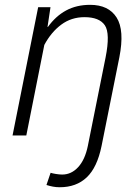

<svg xmlns="http://www.w3.org/2000/svg" viewBox="-20 -558 563 791"><path d="M175.8 -447.3 177.2 -446.8Q209.5 -491.7 252.4 -514.9Q295.4 -538.1 351.1 -538.1Q427.2 -538.1 460.4 -485.8Q493.7 -433.6 471.7 -321.8L398.4 43.5Q380.4 131.8 337.4 172.6Q294.4 213.4 226.1 213.4Q211.4 213.4 198.2 210.9Q185.1 208.5 171.4 204.1L188.5 153.8Q195.3 156.2 210.2 158.7Q225.1 161.1 236.3 161.1Q273.9 161.1 302 130.6Q330.1 100.1 341.8 43.5L415 -321.3Q434.6 -420.4 411.9 -453.9Q389.2 -487.3 328.1 -487.3Q273.9 -487.3 232.4 -456.5Q190.9 -425.8 162.6 -373L88.4 0H31.7L137.2 -528.3H188Z"/></svg>

Font: Franko
Style: Light Italic
Weight: 300
Designer: Google
Version: Version 1.200310; 2013